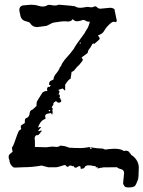

<svg xmlns="http://www.w3.org/2000/svg" viewBox="-20 -720 617 826"><path d="M324.7 -531.2 328.1 -535.6Q325.7 -537.6 324.7 -537.6Q322.8 -537.6 322.8 -534.7Q323.2 -532.2 324.7 -531.2ZM192.4 -240.7Q192.9 -240.7 197.3 -245.1L191.4 -247.1Q189.9 -246.1 189 -244.1Q190.4 -241.7 192.4 -240.7ZM370.6 -79.6Q372.6 -79.6 375.5 -82L365.7 -86.4Q366.7 -85 367.4 -82.3Q368.2 -79.6 370.6 -79.6ZM531.7 86.4Q512.7 86.4 512.7 72.3Q511.7 75.2 510.7 75.2Q509.8 75.2 509.8 69.8Q509.8 61.5 512.7 37.6Q513.7 30.3 513.7 24.4Q513.7 12.7 503.9 8.8Q489.3 4.4 487.1 2.7Q484.9 1 482.9 -1Q481.4 -0.5 479.5 -0.5L424.3 0Q418.5 2 412.6 2Q403.8 3.4 399.4 5.4L400.9 0L395 -1Q394.5 1 393.6 1Q392.1 1 390.6 -5.9L386.7 -5.4Q382.8 -5.4 378.4 -6.8Q370.1 -8.8 362.3 -8.8Q347.7 -8.8 344.2 -0.5Q342.3 4.4 335.9 5.1Q329.6 5.9 327.6 6.8L325.7 -4.4Q323.7 -5.4 321.8 -5.4Q318.8 -5.4 313.7 -2Q308.6 1.5 306.6 1.5L307.1 2.4Q304.2 0 299.8 0Q298.8 0 297.4 -8.3L296.9 -4.4Q292.5 -4.4 285.6 -7.8L278.3 -7.3Q274.9 -2.4 271 -2.4Q266.1 -2.4 260.7 -10.3Q256.8 -10.3 240.7 -4.9Q226.6 -0.5 222.2 -0.5H187L159.2 -7.8Q119.1 -0.5 79.6 -0.5L43.5 1Q37.1 1 30.8 -6.3Q20.5 -18.1 20.5 -31.2Q17.1 -37.6 17.1 -44.9Q17.1 -52.7 22.7 -57.6Q28.3 -62.5 34.2 -66.9L31.2 -84.5Q37.1 -92.3 41.3 -104.7Q45.4 -117.2 53.7 -139.6Q59.6 -156.2 63.5 -159.4Q67.4 -162.6 71.3 -164.6L69.3 -173.8Q69.3 -179.7 72.3 -181.6L86.9 -190.9V-200.7Q86.9 -210 93.3 -211.9Q106.4 -216.3 107.9 -234.4Q108.4 -244.6 120.6 -249L136.7 -263.7Q136.7 -281.2 140.9 -286.9Q145 -292.5 150.6 -302.5Q156.2 -312.5 163.1 -322.3Q172.9 -328.6 177.7 -328.6L181.6 -328.1Q183.6 -328.1 183.6 -330.6Q183.6 -332.5 182.1 -336.4Q183.6 -346.7 189.9 -346.7L194.8 -346.2Q195.3 -351.1 198.2 -354L190.9 -355Q190.9 -367.7 196.8 -371.6Q208 -376.5 210 -377.9Q210.9 -391.6 222.2 -404.5Q233.4 -417.5 237.3 -429.7Q242.2 -435.1 243.2 -437Q246.1 -447.8 258.3 -462.9Q286.6 -494.1 297.4 -509.8Q304.2 -524.4 343.8 -577.1Q345.2 -581.1 357.4 -600.1Q361.3 -606.9 366.7 -626.5Q352.1 -626.5 346.2 -632.3Q344.2 -634.3 335.9 -634.3Q332 -633.3 328.6 -631.3Q314.9 -628.4 310.5 -628.4Q300.3 -628.9 293 -637.7Q286.1 -627.4 273.4 -627.4L260.3 -628.4Q250.5 -628.4 239.3 -627Q210 -623 205.8 -621.6Q201.7 -620.1 197.3 -617.2Q184.1 -609.9 180.7 -608.9Q168.5 -607.4 156.2 -605.5Q144 -603.5 139.6 -603.5Q119.6 -603.5 109.4 -620.6Q106 -625.5 90.3 -628.9Q68.8 -634.3 66.4 -660.2Q64 -667 63 -678.7Q63 -681.6 64.5 -685.5Q68.4 -695.3 79.6 -696.8Q95.7 -698.7 112.3 -699.7Q131.3 -699.7 144.5 -695.3Q154.8 -691.9 163.6 -691.9Q175.3 -691.9 184.6 -697.8Q187.5 -699.2 191.9 -699.2Q195.8 -699.2 200.7 -698.2Q209.5 -696.3 216.3 -696.3Q223.1 -696.3 228 -698.2Q230.5 -699.7 234.9 -699.7Q300.8 -694.3 302.7 -692.9Q311.5 -686.5 325.7 -686.5Q333.5 -686.5 351.6 -689.9L356.4 -690.4L372.1 -688.5Q379.9 -688.5 384.8 -691.4Q386.7 -692.9 389.2 -692.9Q393.6 -692.9 398.7 -687.7Q403.8 -682.6 412.1 -682.6Q414.6 -682.6 432.6 -684.6Q450.7 -686.5 453.6 -686.5Q463.9 -686.5 472.2 -680.7Q476.6 -661.1 479 -647.5L482.4 -631.8Q480.5 -624.5 479 -624.5Q477.1 -624.5 474.9 -625.5Q472.7 -626.5 470.2 -626.5Q463.4 -626.5 455.6 -619.6Q437.5 -604.5 428.2 -587.4Q420.9 -573.7 401.4 -567.9Q409.2 -557.6 409.2 -553.2Q408.7 -550.3 385.7 -531.2Q383.3 -532.7 381.3 -532.7Q377 -532.7 373 -522.9Q370.6 -517.6 366.7 -512.7Q358.4 -503.4 358.4 -496.6Q358.4 -493.2 354 -489.7L334 -475.1Q331.1 -471.2 331.1 -469.7L336.4 -465.8Q336.4 -460.4 333 -456.1L320.8 -440.9Q309.1 -430.7 305.7 -425.3Q296.4 -411.6 288.1 -411.1Q286.1 -396 283.7 -381.3Q274.9 -378.9 260.3 -355.5V-329.6L249.5 -339.4L230.5 -333Q236.3 -328.1 236.3 -325.7Q236.3 -323.2 231.4 -314.5L235.4 -313.5Q237.8 -309.6 237.8 -306.2Q237.8 -302.2 234.9 -299.3L238.8 -297.9Q241.2 -293.9 241.2 -290Q244.1 -288.1 244.1 -285.6Q244.1 -284.2 241 -281.2Q237.8 -278.3 232.9 -278.3Q227.1 -278.3 220.7 -285.2Q209.5 -278.3 209.5 -274.4L210 -272.5Q208.5 -269.5 208.5 -267.6Q202.6 -260.3 202.6 -258.8Q202.6 -256.8 206.5 -254.9L205.6 -245.1Q205.6 -238.8 206.5 -235.4Q206.5 -233.4 204.1 -226.1L199.2 -233.9L185.1 -231Q174.3 -229 174.3 -219.7Q174.3 -215.3 175.8 -208.5Q154.8 -203.6 143.1 -170.9Q147.9 -172.4 149.9 -173.1Q151.9 -173.8 153.3 -173.8Q155.3 -173.8 156.7 -172.4Q149.9 -165.5 144.5 -157.7L146.5 -155.3Q151.4 -156.7 153.3 -157.5Q155.3 -158.2 156.7 -158.2Q158.7 -158.2 160.2 -156.7Q154.3 -150.9 149.4 -143.6Q145 -138.2 141.1 -138.2L137.7 -138.7Q134.8 -138.7 131.8 -134Q128.9 -129.4 128.9 -126Q128.9 -124.5 129.4 -123.5Q130.4 -115.7 130.4 -92.8L129.9 -87.9Q139.6 -87.9 178.7 -86.4Q199.7 -89.4 204.1 -89.4L223.6 -87.9Q231.4 -87.9 237.3 -91.8Q239.3 -93.8 241.2 -93.8Q242.2 -93.8 242.7 -93.3Q246.6 -92.3 250.5 -92.3Q258.3 -92.3 278.8 -84.5Q306.6 -83 329.1 -83Q341.8 -83 365.2 -87.4L365.7 -86.9Q398.4 -81.1 415.5 -81.1Q419.9 -81.1 422.9 -80.6Q428.7 -76.7 434.1 -76.7L449.7 -78.6Q465.8 -80.1 470.2 -80.1Q502.4 -80.1 511.7 -70.3L521 -71.8Q535.6 -71.8 539.6 -58.6L542 -60.5Q543 -58.1 543.5 -54.2Q556.6 -46.9 565.9 -33.7Q577.1 -18.1 577.1 1.5Q576.7 45.9 573.2 53.2Q566.4 72.8 560.1 80.6Q552.2 86.4 531.7 86.4Z"/></svg>

Font: Kurland
Style: Regular
Weight: 400
Designer: GGBot
Version: 0.22